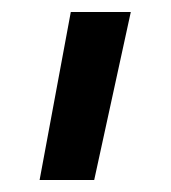

<svg xmlns="http://www.w3.org/2000/svg" viewBox="-20 -777 285 320"><path d="M137 -477H46L98 -757H198Z"/></svg>

Font: 42dot Sans Light SemiBold
Style: Regular
Weight: 600
Version: Version 1.000